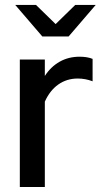

<svg xmlns="http://www.w3.org/2000/svg" viewBox="-20 -747 411 767"><path d="M59.2 0V-509.2H159.1V-443.6Q183 -480.5 218.3 -500.5Q253.7 -520.5 298.8 -520.5Q329.8 -520.2 349.9 -511.8V-422.3Q320.9 -433.3 290.6 -433.3Q246.9 -433.3 213 -409.5Q179.1 -385.6 159.1 -340.9V0ZM123.7 -727.4 202.2 -650.8 280.7 -727.4H362.4L254 -601.2H149.2L40.8 -727.4Z"/></svg>

Font: Red Hat Display VF
Style: Regular
Weight: 300
Designer: Pentagram, MCKL
Foundry: Pentagram, MCKL
Version: Version 1.023